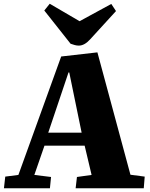

<svg xmlns="http://www.w3.org/2000/svg" viewBox="-20 -1003 798 1023"><path d="M499 -724 675 -72 751 -62 746 0H383L390 -60L468 -71L431 -227H217L163 -71L252 -60L246 0H1L8 -62L78 -71L306 -702ZM237 -296H415L349 -617H345ZM216 -947 245 -983 404 -890 573 -982 598 -944 460 -793Q430 -760 400 -760Q389 -760 378 -763Q367 -766 356 -770Z"/></svg>

Font: Literata 36pt ExtraBold
Style: Italic
Weight: 800
Italic angle: -2°
Designer: Latin by Veronika Burian and Jose Scaglione. Greek by Irene Vlachou. Cyrillic by Vera Evstafieva
Foundry: TypeTogether
Version: Version 3.002